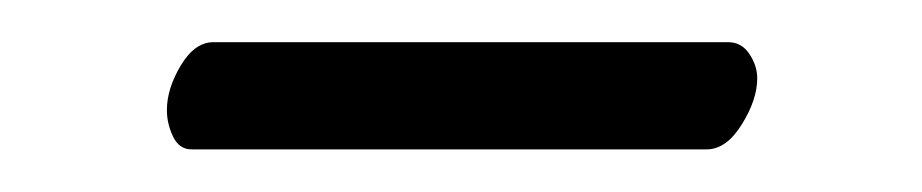

<svg xmlns="http://www.w3.org/2000/svg" viewBox="-20 -603 437 91"><path d="M314.9 -532.2H70.8Q64.9 -532.2 62 -538.3Q59.1 -544.4 59.1 -550.8Q59.1 -561 65.7 -572Q72.3 -583 81.1 -583H325.2Q331.5 -583 335.2 -577.4Q338.9 -571.8 338.9 -565.9Q338.9 -555.7 331.5 -543.9Q324.2 -532.2 314.9 -532.2Z"/></svg>

Font: Common Serif SemiBold
Style: Regular
Weight: 600
Designer: Philipp H. Poll, Khaled Hosny
Foundry: Stefan Peev, Context Ltd.
Version: Version 1.026